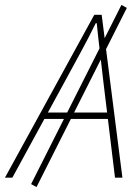

<svg xmlns="http://www.w3.org/2000/svg" viewBox="-62 -720 562 778"><path d="M86 38 64 26 430 -700 452 -688ZM-42 0 320 -660H350L434 0H404L356 -396Q350 -452 343 -509Q336 -566 330 -626H326Q296 -565 266 -510Q236 -455 204 -396L-12 0ZM104 -238 112 -264H392L386 -238Z"/></svg>

Font: Source Sans 3 VF
Style: Italic
Weight: 200
Italic angle: -11°
Designer: Paul D. Hunt
Foundry: Adobe Systems Incorporated
Version: Version 3.042;hotconv 1.0.118;makeotfexe 2.5.65603